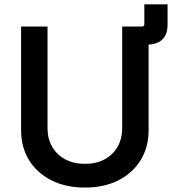

<svg xmlns="http://www.w3.org/2000/svg" viewBox="-20 -849 788 880"><path d="M541.5 -644.5V-727.5H630.9Q641.6 -727.5 641.6 -738.3V-829.1H748V-736.8Q748 -689.9 723.1 -667.2Q698.2 -644.5 653.3 -644.5ZM369.1 10.7Q281.2 10.7 215.3 -22.7Q149.4 -56.2 113 -115.2Q76.7 -174.3 76.7 -251.5V-727.5H197.8V-261.2Q197.8 -213.9 218.8 -177Q239.7 -140.1 278.3 -119.1Q316.9 -98.1 369.1 -98.1Q421.9 -98.1 460.2 -119.1Q498.5 -140.1 519.3 -177Q540 -213.9 540 -261.2V-727.5H661.1V-251.5Q661.1 -174.3 624.8 -115.2Q588.4 -56.2 522.9 -22.7Q457.5 10.7 369.1 10.7Z"/></svg>

Font: Inter Cardless
Style: Medium
Weight: 500
Designer: Rasmus Andersson
Foundry: rsms
Version: Version 4.001;git-9221beed3